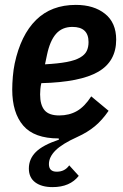

<svg xmlns="http://www.w3.org/2000/svg" viewBox="-20 -554 504 785"><path d="M195 211Q150 211 124 191.5Q98 172 98 135Q98 96 126.5 67.5Q155 39 221 17L220 12Q120 12 75 -40.5Q30 -93 30 -188Q30 -212 32.5 -241Q35 -270 40 -294Q65 -411 127.5 -472.5Q190 -534 290 -534Q364 -534 409.5 -497.5Q455 -461 455 -392Q455 -303 381.5 -260.5Q308 -218 149 -214Q146 -202 145 -189.5Q144 -177 144 -168Q144 -125 162 -103.5Q180 -82 222 -82Q263 -82 294.5 -100Q326 -118 353 -160L424 -101Q398 -63 368 -38Q338 -13 296 6Q234 34 207 61Q180 88 180 117Q180 148 212 148Q245 148 263 122L302 165Q266 211 195 211ZM276 -444Q234 -444 209 -415.5Q184 -387 172 -329L164 -291Q218 -294 252.5 -300.5Q287 -307 307 -318.5Q327 -330 334.5 -345.5Q342 -361 342 -382Q342 -444 276 -444Z"/></svg>

Font: IBM Plex Sans Cond SmBld
Style: Italic
Weight: 600
Width: 3
Italic angle: -11°
Designer: Mike Abbink, Paul van der Laan, Pieter van Rosmalen
Foundry: Bold Monday
Version: Version 1.3